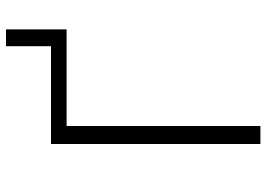

<svg xmlns="http://www.w3.org/2000/svg" viewBox="-144 -744 888 640"><g transform="rotate(-90 300.0 -424.0)"><path d="M140 -698H466V-848H522V-646H200V0H140Z"/></g></svg>

Font: IBM Plex Mono Light
Style: Regular
Weight: 300
Monospace: yes
Designer: Mike Abbink, Paul van der Laan, Pieter van Rosmalen
Foundry: Bold Monday
Version: Version 2.3